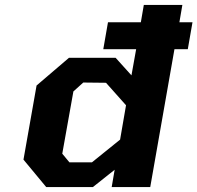

<svg xmlns="http://www.w3.org/2000/svg" viewBox="-20 -757 799 777"><path d="M167 0 75 -111 128 -411 259 -523H448L512 -452L531 -558H398L417 -667H550L562 -737H718L706 -667H759L740 -558H686L588 0H432L444 -70L356 0ZM261 -100H352L466 -192L490 -331L409 -422L317 -423L277 -387L232 -135Z"/></svg>

Font: Tomorrow SemiBold
Style: Italic
Weight: 600
Italic angle: -10°
Designer: Tony de Marco, Monica Rizzolli
Foundry: Just in Type
Version: Version 2.002